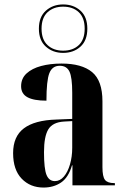

<svg xmlns="http://www.w3.org/2000/svg" viewBox="-20 -834 565 864"><path d="M176 10Q116 10 77.5 -30Q39 -70 39 -145Q39 -220 87.5 -256.5Q136 -293 233 -296L305 -299V-417Q305 -486 292.5 -512Q280 -538 249 -538Q215 -538 202 -504.5Q189 -471 189 -381Q132 -381 103.5 -396.5Q75 -412 75 -446Q75 -481 99.5 -503.5Q124 -526 165 -537Q206 -548 257 -548Q348 -548 394.5 -509.5Q441 -471 441 -378V-82Q441 -39 452.5 -24.5Q464 -10 494 -10H497V0H306V-90H304Q288 -35 254.5 -12.5Q221 10 176 10ZM227 -19Q250 -19 267.5 -39.5Q285 -60 295 -94.5Q305 -129 305 -169V-289L268 -287Q217 -284 197.5 -252Q178 -220 178 -149Q178 -74 189.5 -46.5Q201 -19 227 -19ZM264 -596Q218 -596 186.5 -624Q155 -652 155 -705Q155 -758 186.5 -786Q218 -814 264 -814Q311 -814 342 -786Q373 -758 373 -705Q373 -652 342 -624Q311 -596 264 -596ZM264 -606Q308 -606 334.5 -631Q361 -656 361 -705Q361 -754 334.5 -779Q308 -804 264 -804Q221 -804 194 -779Q167 -754 167 -705Q167 -656 194 -631Q221 -606 264 -606Z"/></svg>

Font: Noto Serif Display Condensed
Style: Bold
Weight: 700
Width: 3
Designer: Monotype Design Team
Foundry: Monotype Imaging Inc.
Version: Version 2.009